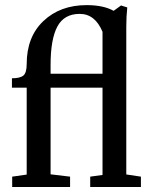

<svg xmlns="http://www.w3.org/2000/svg" viewBox="-20 -749 613 769"><path d="M28.8 0V-41.5L86.9 -49.8V-397.9H27.8V-435.5Q61 -435.5 74 -446.8Q86.9 -458 86.9 -492.2Q86.9 -601.6 154.1 -665Q221.2 -728.5 327.1 -728.5Q394.5 -728.5 435.1 -705.6L464.8 -727.1L489.7 -719.2Q485.8 -682.6 485.8 -641.1V-50.3L544.4 -41.5V0H341.3V-41.5L390.6 -48.3V-397.9H182.6V-50.8L260.7 -41.5V0ZM182.6 -489.7V-453.6H390.6V-621.6Q360.8 -693.4 299.3 -693.4Q236.8 -693.4 209.7 -642.6Q182.6 -591.8 182.6 -489.7Z"/></svg>

Font: Elstob 6pt Medium
Style: Regular
Weight: 500
Designer: Peter S. Baker
Version: Version 1.015